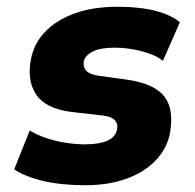

<svg xmlns="http://www.w3.org/2000/svg" viewBox="-20 -537 576 568"><path d="M233 11Q162 11 108.5 -1.5Q55 -14 22 -36L68 -151Q91 -137 118.5 -128Q146 -119 175.5 -114.5Q205 -110 231 -110Q274 -110 298 -121Q322 -132 326 -153Q330 -170 320 -181Q310 -192 286 -195L190 -206Q114 -216 86.5 -258Q59 -300 72 -364Q81 -409 113.5 -443Q146 -477 200 -497Q254 -517 329 -517Q369 -517 404 -512Q439 -507 467 -496.5Q495 -486 512 -471L462 -357Q440 -375 399 -385.5Q358 -396 320 -396Q277 -396 254.5 -384.5Q232 -373 228 -356Q225 -339 235 -328Q245 -317 271 -313L358 -301Q438 -289 467 -250.5Q496 -212 482 -139Q472 -94 437.5 -59.5Q403 -25 350.5 -7Q298 11 233 11Z"/></svg>

Font: Nunito Sans 7pt SemiCondensed Black
Style: Italic
Weight: 900
Width: 4
Italic angle: -9°
Designer: Vernon Adams
Foundry: Vernon Adams
Version: Version 3.101;gftools[0.9.27]